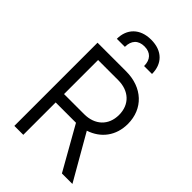

<svg xmlns="http://www.w3.org/2000/svg" viewBox="-288 -1108 1216 1216"><g transform="rotate(45 320.5 -499.5)"><path d="M229 -849C229 -906 260 -939 315 -939C370 -939 401 -906 401 -849H472C472 -938 417 -999 315 -999C214 -999 157 -937 157 -849ZM168 0V-290H350L514 0H608L434 -303C529 -334 588 -412 588 -517C588 -653 490 -745 344 -745H88V0ZM168 -670H348C444 -670 508 -612 508 -518C508 -424 444 -365 348 -365H168Z"/></g></svg>

Font: Plus Jakarta Sans
Style: Regular
Weight: 400
Designer: Gumpita Rahayu
Foundry: Tokotype
Version: Version 2.071;gftools[0.9.30]